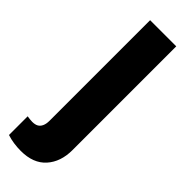

<svg xmlns="http://www.w3.org/2000/svg" viewBox="-264 -595 784 784"><g transform="rotate(45 128.0 -202.5)"><path d="M69 173Q48 173 27.5 170Q7 167 -11 161V53Q-5 54 3 55Q11 56 18 56Q34 56 44 50.5Q54 45 59.5 33Q65 21 65 3V-578H216V21Q216 89 178.5 131Q141 173 69 173Z"/></g></svg>

Font: Oswald SemiBold
Style: Regular
Weight: 600
Designer: Vernon Adams
Foundry: Vernon Adams
Version: Version 4.100; ttfautohint (v1.8.1.43-b0c9)